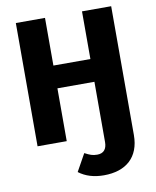

<svg xmlns="http://www.w3.org/2000/svg" viewBox="-98 -767 861 1063"><g transform="rotate(-10 333.0 -235.5)"><path d="M437 -693V-425H229V-693H65V0H229V-297H437V42C437 82 418 103 383 103C356 103 342 97 313 82L259 179C297 208 344 222 400 222C524 222 601 156 601 31V-693Z"/></g></svg>

Font: Fira Sans
Style: Bold
Weight: 700
Designer: Carrois Corporate & Edenspiekermann AG
Foundry: Carrois Corporate GbR & Edenspiekermann AG
Version: Version 4.203